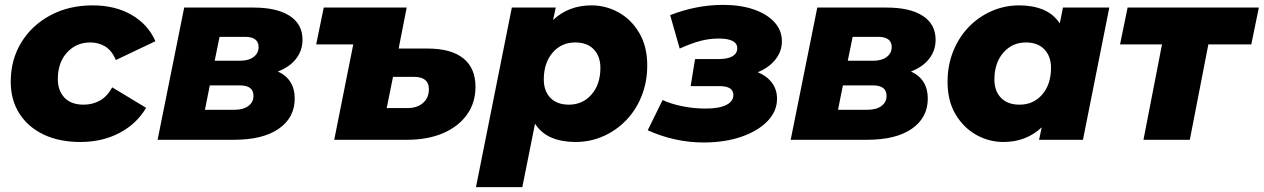

<svg xmlns="http://www.w3.org/2000/svg" viewBox="-20 -573 5180 787"><path d="M310 9Q223 9 159 -21.5Q95 -52 59.5 -107.5Q24 -163 24 -238Q24 -328 67 -398.5Q110 -469 186 -510Q262 -551 360 -551Q452 -551 519.5 -512Q587 -473 617 -404L455 -327Q439 -365 412 -382Q385 -399 350 -399Q292 -399 254.5 -357.5Q217 -316 217 -249Q217 -202 244 -173Q271 -144 323 -144Q359 -144 389 -160.5Q419 -177 440 -215L579 -131Q540 -65 469.5 -28Q399 9 310 9Z M626 0 735 -542H1019Q1115 -542 1167.5 -508Q1220 -474 1220 -410Q1220 -366 1193.5 -332Q1167 -298 1119 -280Q1188 -248 1188 -169Q1188 -91 1123 -45.5Q1058 0 938 0ZM820 -123H941Q977 -123 998 -138.5Q1019 -154 1019 -180Q1019 -223 963 -223H840ZM860 -324H964Q999 -324 1019.5 -339.5Q1040 -355 1040 -380Q1040 -422 984 -422H880Z M1733 -374Q1829 -374 1879 -334Q1929 -294 1929 -217Q1929 -152 1894 -103Q1859 -54 1796 -27Q1733 0 1648 0H1350L1428 -391H1276L1307 -542H1647L1614 -374ZM1650 -130Q1690 -130 1714 -151Q1738 -172 1738 -208Q1738 -258 1676 -258H1591L1565 -130Z M2339 9Q2284 9 2241.5 -8.5Q2199 -26 2173 -66L2121 194H1931L2078 -542H2258L2247 -491Q2311 -551 2404 -551Q2463 -551 2515 -522.5Q2567 -494 2600 -438.5Q2633 -383 2633 -305Q2633 -237 2610 -179.5Q2587 -122 2546.5 -80Q2506 -38 2452.5 -14.5Q2399 9 2339 9ZM2312 -144Q2368 -144 2404.5 -185.5Q2441 -227 2441 -295Q2441 -342 2414 -370.5Q2387 -399 2338 -399Q2281 -399 2245 -357Q2209 -315 2209 -247Q2209 -200 2236 -172Q2263 -144 2312 -144Z M2864 11Q2746 11 2635 -39L2696 -163Q2730 -147 2777 -137.5Q2824 -128 2872 -128Q2927 -128 2956.5 -142.5Q2986 -157 2986 -184Q2986 -220 2929 -220H2811L2829 -331H2927Q2963 -331 2982.5 -342.5Q3002 -354 3002 -375Q3002 -415 2926 -415Q2888 -415 2851.5 -405.5Q2815 -396 2766 -374L2727 -511Q2835 -553 2944 -553Q3015 -553 3069 -534.5Q3123 -516 3154 -482.5Q3185 -449 3185 -404Q3185 -362 3158 -328.5Q3131 -295 3086 -277Q3123 -262 3144 -234Q3165 -206 3165 -168Q3165 -117 3126 -76.5Q3087 -36 3019 -12.5Q2951 11 2864 11Z M3221 0 3330 -542H3614Q3710 -542 3762.5 -508Q3815 -474 3815 -410Q3815 -366 3788.5 -332Q3762 -298 3714 -280Q3783 -248 3783 -169Q3783 -91 3718 -45.5Q3653 0 3533 0ZM3415 -123H3536Q3572 -123 3593 -138.5Q3614 -154 3614 -180Q3614 -223 3558 -223H3435ZM3455 -324H3559Q3594 -324 3614.5 -339.5Q3635 -355 3635 -380Q3635 -422 3579 -422H3475Z M4093 9Q4034 9 3982 -20Q3930 -49 3897 -104Q3864 -159 3864 -238Q3864 -305 3887 -362.5Q3910 -420 3950.5 -462Q3991 -504 4044.5 -527.5Q4098 -551 4158 -551Q4213 -551 4255.5 -533.5Q4298 -516 4324 -477L4337 -542H4527L4419 0H4239L4250 -51Q4186 9 4093 9ZM4159 -144Q4216 -144 4252 -185.5Q4288 -227 4288 -295Q4288 -342 4261 -370.5Q4234 -399 4185 -399Q4129 -399 4092.5 -357Q4056 -315 4056 -247Q4056 -200 4083 -172Q4110 -144 4159 -144Z M4667 0 4743 -391H4571L4602 -542H5140L5109 -391H4933L4857 0Z"/></svg>

Font: Montserrat ExtraBold
Style: Italic
Weight: 800
Italic angle: -11.3°
Designer: Julieta Ulanovsky
Foundry: Julieta Ulanovsky
Version: Version 9.000; ttfautohint (v1.8.4.7-5d5b)